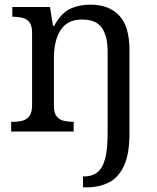

<svg xmlns="http://www.w3.org/2000/svg" viewBox="-20 -566 675 826"><path d="M337 240V193H343Q375 193 397.5 176.5Q420 160 431.5 119.5Q443 79 443 9V-345Q443 -410 418.5 -446Q394 -482 333 -482Q288 -482 261.5 -459.5Q235 -437 223.5 -400Q212 -363 212 -320V-109Q212 -80 223.5 -65.5Q235 -51 253.5 -46.5Q272 -42 294 -42H297V0H28V-42H36Q59 -42 77.5 -47Q96 -52 107 -67.5Q118 -83 118 -114V-426Q118 -456 106.5 -470.5Q95 -485 76.5 -489.5Q58 -494 36 -494H33V-536H195L208 -455H213Q244 -511 282.5 -528.5Q321 -546 369 -546Q448 -546 492.5 -499.5Q537 -453 537 -350V8Q537 97 513 148Q489 199 447.5 219.5Q406 240 352 240Z"/></svg>

Font: Noto Serif Telugu
Style: Regular
Weight: 400
Designer: Jelle Bosma - Monotype Design Team
Foundry: Monotype Imaging Inc.
Version: Version 2.003